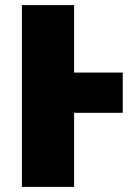

<svg xmlns="http://www.w3.org/2000/svg" viewBox="-20 -734 534 754"><path d="M462 -291H271V0H66V-714H271V-449H462Z"/></svg>

Font: Noto Sans Display Black
Style: Regular
Weight: 900
Designer: Monotype Design Team
Foundry: Monotype Imaging Inc.
Version: Version 2.003